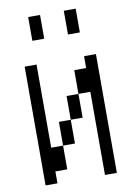

<svg xmlns="http://www.w3.org/2000/svg" viewBox="-95 -935 691 995"><g transform="rotate(-10 250.0 -437.5)"><path d="M125 -62.5H187.5Q187.5 -62.5 187.5 -187.5H125V-625H62.5Q62.5 -625 62.5 0H125ZM375 -437.5V0H437.5Q437.5 0 437.5 -625H375V-562.5H312.5Q312.5 -562.5 312.5 -437.5H250Q250 -437.5 250 -312.5H187.5Q187.5 -312.5 187.5 -187.5H250Q250 -187.5 250 -312.5H312.5Q312.5 -312.5 312.5 -437.5ZM125 -875Q125 -875 125 -750H187.5Q187.5 -750 187.5 -875ZM312.5 -875Q312.5 -875 312.5 -750H375Q375 -750 375 -875Z"/></g></svg>

Font: CalcUnifontExMono
Style: Regular
Weight: 500
Version: Version 15.0.06